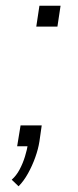

<svg xmlns="http://www.w3.org/2000/svg" viewBox="-20 -512 272 672"><path d="M45 140 21 117Q37 103 48.5 81.5Q60 60 67.5 35.5Q75 11 78 -9L81 0H40L52 -73H126L118 -17Q114 9 103.5 38.5Q93 68 78 95Q63 122 45 140ZM107 -419 118 -492H192L181 -419Z"/></svg>

Font: Nunito Sans 7pt SemiCondensed ExtraLight
Style: Italic
Weight: 250
Width: 4
Italic angle: -9°
Designer: Vernon Adams
Foundry: Vernon Adams
Version: Version 3.101;gftools[0.9.27]